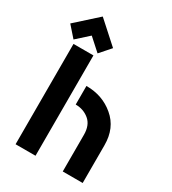

<svg xmlns="http://www.w3.org/2000/svg" viewBox="-230 -1101 1095 1222"><g transform="rotate(30 317.5 -490.5)"><path d="M157.2 -981.4 314.5 -839.8 245.6 -761.7 157.2 -841.3 68.8 -761.7 0 -839.8ZM576.2 0H429.7V-269.5Q429.7 -340.8 387.7 -375.5Q345.7 -410.2 288.1 -410.2V-546.9Q407.2 -546.9 491.2 -475.1Q576.2 -403.8 576.2 -277.8ZM83 0V-737.3H229.5V0Z"/></g></svg>

Font: New Shape
Style: Bold
Weight: 700
Designer: Wojciech Kalinowski "wmk69" (wmk69@o2.pl)
Foundry: Wojciech Kalinowski "wmk69" (wmk69@o2.pl)
Version: Version 2.1.1; 2021-05-14